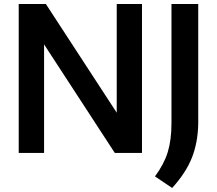

<svg xmlns="http://www.w3.org/2000/svg" viewBox="-20 -760 1078 954"><path d="M560 -740H685.5V0H550.5L199 -539.5V0H73V-740H208L560 -200ZM750 116.5Q795 56 813.5 -4.2Q832 -64.5 832 -148V-740H965V-144.5Q963 -51.5 933.8 23Q904.5 97.5 835.5 174Z"/></svg>

Font: Encode Sans SemiBold
Style: Regular
Weight: 600
Designer: Multiple Designers
Foundry: Impallari Type
Version: Version 2.000